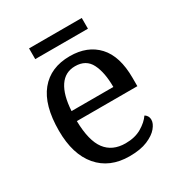

<svg xmlns="http://www.w3.org/2000/svg" viewBox="-163 -790 860 915"><g transform="rotate(-30 267.5 -332.5)"><path d="M287 10Q178 10 116.5 -62Q55 -134 55 -264Q55 -404 113 -475Q171 -546 277 -546Q374 -546 429.5 -486Q485 -426 485 -307V-261H152Q154 -152 191.5 -102.5Q229 -53 301 -53Q353 -53 389.5 -74.5Q426 -96 444 -123Q451 -120 457 -111Q463 -102 463 -89Q463 -69 444 -46Q425 -23 386 -6.5Q347 10 287 10ZM384 -315Q384 -395 359.5 -443.5Q335 -492 275 -492Q220 -492 189.5 -446.5Q159 -401 154 -315ZM128 -616V-675H418V-616Z"/></g></svg>

Font: Noto Serif Tamil
Style: Italic
Weight: 400
Italic angle: -12°
Designer: Indian Type Foundry, Tom Grace, and the Monotype Design Team
Foundry: Monotype Imaging Inc.
Version: Version 2.003